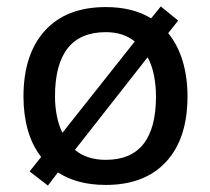

<svg xmlns="http://www.w3.org/2000/svg" viewBox="-20 -561 653 597"><path d="M108 -73Q80 -109 66.5 -156.5Q53 -204 53 -261Q53 -392 119.5 -465.5Q186 -539 309 -539Q352 -539 387 -530Q422 -521 450 -504L480 -541L534 -497L503 -458Q533 -421 548 -371Q563 -321 563 -261Q563 -130 496.5 -58Q430 14 309 14Q263 14 226 4Q189 -6 160 -25L129 16L72 -28ZM213 -95Q250 -64 309 -64Q465 -64 465 -261Q465 -294 459 -325.5Q453 -357 439 -383ZM399 -432Q382 -446 359.5 -453.5Q337 -461 309 -461Q151 -461 151 -261Q151 -231 156.5 -202Q162 -173 174 -148Z"/></svg>

Font: PT Sans Caption
Style: Regular
Weight: 400
Designer: A.Korolkova, O.Umpeleva, V.Yefimov
Foundry: ParaType Ltd
Version: Version 2.004W OFL